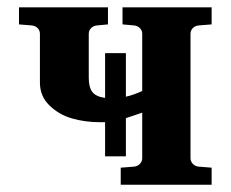

<svg xmlns="http://www.w3.org/2000/svg" viewBox="-20 -508 634 528"><path d="M562 0H312V-46.9L349.1 -49.8Q358.4 -50.8 364.7 -57.4Q371.1 -64 371.1 -73.2V-198.2Q330.1 -184.1 326.2 -183.1V-78.1H269V-171.9H255.9Q213.9 -171.9 177.7 -182.4Q141.6 -192.9 115.7 -218.3Q89.8 -243.7 89.8 -280.8V-415Q89.8 -424.3 83.5 -430.7Q77.1 -437 67.9 -438L32.2 -440.9V-487.8H276.9V-440.9L246.1 -438Q236.8 -437 230.5 -430.7Q224.1 -424.3 224.1 -415V-293.9Q224.1 -268.1 233.9 -255.1Q243.7 -242.2 269 -238.8V-361.8H326.2V-242.2Q344.2 -245.6 371.1 -257.8V-415Q371.1 -424.3 364.7 -430.7Q358.4 -437 349.1 -438L316.9 -440.9V-487.8H562V-440.9L525.9 -438Q516.6 -437 510.3 -430.7Q503.9 -424.3 503.9 -415V-73.2Q503.9 -64 510.3 -57.4Q516.6 -50.8 525.9 -49.8L562 -46.9Z"/></svg>

Font: Veleka
Style: Bold
Weight: 700
Designer: Stefan Peev, Context Ltd, 2016; SIL International, 1997-2014.
Foundry: Stefan Peev, Context Ltd, 2016
Version: Version 1.000